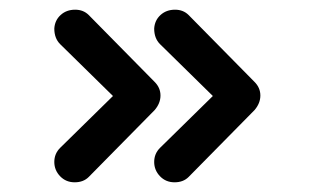

<svg xmlns="http://www.w3.org/2000/svg" viewBox="-20 -538 650 396"><path d="M213 -340 104 -447Q92 -459 92 -479Q93 -496 105 -507Q117 -518 135 -518Q152 -518 163 -507L299 -369Q311 -357 311 -341Q311 -325 299 -311L163 -173Q152 -162 134 -162Q116 -162 104 -174.5Q92 -187 92 -204Q92 -221 104 -233ZM419 -340 310 -447Q298 -459 298 -479Q299 -496 311 -507Q323 -518 341 -518Q358 -518 369 -507L505 -369Q517 -357 517 -341Q517 -325 505 -311L369 -173Q358 -162 340 -162Q322 -162 310 -174.5Q298 -187 298 -204Q298 -221 310 -233Z"/></svg>

Font: Tsukimi Rounded SemiBold
Style: Regular
Weight: 600
Designer: Takashi Funayama
Foundry: Takashi Funayama
Version: Version 1.032; ttfautohint (v1.8.3)